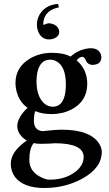

<svg xmlns="http://www.w3.org/2000/svg" viewBox="-20 -710 548 968"><path d="M228 -511.2Q187.5 -511.2 171.4 -553.7Q166 -568.8 166 -584Q166 -628.9 198.7 -660.6Q227.5 -687.5 272.9 -689.9L276.9 -672.9Q211.4 -660.2 199.7 -606Q198.2 -599.1 198.2 -594.2Q198.2 -592.3 198.7 -588.4Q199.2 -585 199.2 -584Q217.3 -592.8 229 -592.8Q273.9 -586.4 278.8 -550.8Q278.8 -527.8 253.9 -516.6Q241.7 -511.2 228 -511.2ZM312 -284.2Q312 -378.4 261.2 -402.8Q248 -409.2 232.9 -409.2Q183.1 -409.2 168.5 -346.2Q164.1 -325.7 164.1 -300.8Q164.1 -227.1 199.7 -191.4Q219.7 -172.4 246.1 -171.9Q300.3 -171.9 310.1 -249.5Q312 -266.1 312 -284.2ZM183.1 15.1Q159.7 14.6 149.9 11.2Q127.9 38.6 127.9 96.2Q127.9 156.7 190.9 185.5Q213.9 196.3 231 195.8Q309.6 195.8 362.8 154.3Q401.4 122.6 401.9 81.1Q400.9 12.2 255.9 12.2Q249 12.2 225.1 14.2Q209.5 15.1 183.1 15.1ZM446.8 -382.8Q418.9 -383.8 410.2 -412.1Q402.8 -423.3 395 -423.8Q380.4 -422.9 366.2 -405.8Q419.9 -360.4 419.9 -287.1Q419.9 -199.7 339.8 -157.7Q295.4 -135.3 241.2 -134.8Q189 -135.3 157.7 -149.9Q151.4 -133.8 150.9 -101.1Q150.9 -57.6 187 -49.8Q191.9 -48.8 195.8 -48.8Q198.7 -48.8 215.3 -50.8Q264.2 -56.2 290 -56.2Q437.5 -56.2 481.4 16.6Q492.7 36.6 493.2 55.2Q493.2 136.7 394.5 190.9Q308.6 237.8 203.1 237.8Q99.6 237.8 56.2 183.1Q34.7 154.3 34.2 116.2Q34.2 55.7 110.8 1.5Q113.3 0 115.2 -1Q67.9 -30.8 66.9 -74.2Q67.9 -118.7 119.1 -166.5Q71.3 -199.2 60.1 -266.1Q58.1 -279.8 58.1 -292Q58.1 -372.6 133.8 -416.5Q182.6 -443.8 242.2 -443.8Q301.8 -443.4 335.9 -424.8Q375 -460 426.8 -466.3Q432.6 -466.8 437 -466.8Q478 -466.8 488.8 -435.1Q490.7 -428.7 491.2 -422.9Q491.2 -388.2 456.1 -383.8Q451.2 -382.8 446.8 -382.8Z"/></svg>

Font: Linux Libertine O
Style: Semibold
Weight: 700
Designer: Philipp H. Poll
Foundry: Philipp H. Poll
Version: Version 5.0.0